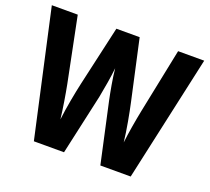

<svg xmlns="http://www.w3.org/2000/svg" viewBox="-121 -868 1121 1023"><g transform="rotate(20 439.0 -357.0)"><path d="M871 -714H723L648 -347C637 -293 623 -212 617 -158C610 -224 592 -319 580 -373L505 -714H373L296 -374C284 -321 266 -227 258 -158C252 -213 238 -297 228 -348L154 -714H7L165 0H336L412 -343C421 -389 435 -469 439 -514C444 -460 458 -386 467 -343L542 0H714Z"/></g></svg>

Font: Noto Sans Oriya Cond Bold
Style: Bold
Weight: 700
Width: 3
Designer: Amélie Bonet and Sol Matas
Foundry: Google LLC
Version: Version 2.006